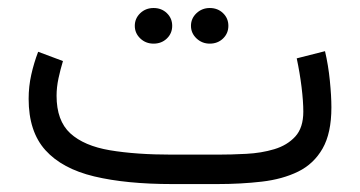

<svg xmlns="http://www.w3.org/2000/svg" viewBox="-20 -464 907 484"><path d="M527.3 0H414.1Q298.3 0 217.5 -19.3Q136.7 -38.6 94.5 -85.4Q52.2 -132.3 52.2 -214.8Q52.2 -246.1 58.8 -275.6Q65.4 -305.2 76.2 -333.5L138.7 -310.1Q132.3 -289.1 127.4 -266.4Q122.6 -243.7 122.6 -222.7Q122.6 -159.7 157.2 -127.9Q191.9 -96.2 257.3 -85.2Q322.8 -74.2 414.1 -74.2H527.8Q563 -74.2 600.8 -76.2Q638.7 -78.1 671.4 -87.9Q704.1 -97.7 724.4 -119.9Q744.6 -142.1 744.6 -182.6Q744.6 -208.5 740.2 -244.4Q735.8 -280.3 728 -316.9L799.3 -335Q807.6 -299.8 811.5 -260.7Q815.4 -221.7 815.4 -193.4Q815.4 -128.4 793.2 -89.6Q771 -50.8 731.7 -31.5Q692.4 -12.2 639.9 -6.1Q587.4 0 527.3 0ZM461.4 -398.9Q461.4 -417.5 475.3 -430.7Q489.3 -443.8 508.8 -443.8Q528.8 -443.8 542.2 -430.9Q555.7 -418 555.7 -398.9Q555.7 -379.9 542.2 -366.9Q528.8 -354 508.8 -354Q489.3 -354 475.3 -367.2Q461.4 -380.4 461.4 -398.9ZM319.8 -398.9Q319.8 -417.5 333.5 -430.7Q347.2 -443.8 367.2 -443.8Q387.2 -443.8 400.6 -430.9Q414.1 -418 414.1 -398.9Q414.1 -379.9 400.6 -366.9Q387.2 -354 367.2 -354Q347.2 -354 333.5 -367.2Q319.8 -380.4 319.8 -398.9Z"/></svg>

Font: Vazirmatn RD FD Light
Style: Regular
Weight: 300
Designer: Saber Rastikerdar
Foundry: Saber Rastikerdar
Version: Version 33.003